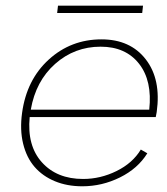

<svg xmlns="http://www.w3.org/2000/svg" viewBox="-20 -649 591 679"><path d="M271 9.8Q217.3 9.8 174.1 -8.1Q130.9 -25.9 102.3 -58.8Q73.7 -91.8 61.8 -140.9Q49.8 -189.9 58.1 -250Q74.2 -367.2 152.6 -438.5Q231 -509.8 338.9 -509.8Q440.9 -509.8 495.6 -439Q550.3 -368.2 534.2 -252.9Q532.7 -242.7 530.8 -234.9H85Q75.2 -133.8 128.2 -75Q181.2 -16.1 273.9 -16.1Q335.4 -16.1 392.3 -44.2Q449.2 -72.3 478 -120.1L501 -106.9Q467.3 -52.7 404.1 -21.5Q340.8 9.8 271 9.8ZM88.9 -261.2H507.8Q519 -363.3 471.7 -423.6Q424.3 -483.9 335.9 -483.9Q243.7 -483.9 175 -423.1Q106.4 -362.3 88.9 -261.2ZM182.1 -603 185.1 -628.9H485.8L482.9 -603Z"/></svg>

Font: Human Sans ExtraLight
Style: Italic
Weight: 200
Italic angle: -8°
Designer: Tim Radville
Foundry: Continuum
Version: Version 1.000;FEAKit 1.0